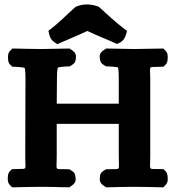

<svg xmlns="http://www.w3.org/2000/svg" viewBox="-20 -831 780 854"><path d="M418.9 -801 412.2 -803.4C384.2 -813.1 351.4 -815 321.2 -802.4L316.6 -800.6L313.1 -797.8C275 -764.1 242.9 -730.2 208.2 -703.9L195.4 -694.2L198.9 -678.6C200.2 -672.5 202.4 -665.3 207 -658.3C211.2 -651.8 217.1 -646.4 223.4 -642.2L234.9 -634.5L247.5 -640.2C281.6 -655.4 319 -669.9 368.3 -693.3C411.6 -672.5 455.7 -656 489.8 -640.3L499.8 -635.7L509.9 -639.9C529.4 -648.1 536.8 -665.7 540.2 -676.6L545.3 -693.5L531.3 -704C496.7 -729.9 461 -762.8 423.8 -797ZM648.3 -480.6C648.3 -544.4 635.2 -530.8 697.7 -534.1L707.2 -534.6L713.9 -540.9C725.7 -551.7 725.3 -562.7 725.7 -570.6C726.2 -580.2 728.1 -594.6 713.9 -607.7L706.4 -615.2L695.7 -615C652.8 -614 599.7 -613 576.3 -613C552.8 -613 506.8 -614 462.8 -615L452.2 -615.2L441.2 -607.7C419.6 -594.1 423.2 -578.6 424.6 -568.4C425.6 -561.5 425.8 -551.9 441.2 -542.2L451.2 -536L461.2 -535.6C489.3 -534.5 502.8 -531.9 504.8 -530.9C505.8 -529.2 508.3 -514.8 508.3 -483.1V-370H232.4L233.3 -483C233.3 -518.2 237.1 -530.2 237.4 -530.5C237.5 -530.6 247.8 -534.3 280.4 -535.6L290.4 -536L300.3 -542.2C317.3 -552.8 316.6 -563.6 317.2 -571.3C317.9 -580.8 320.7 -594.9 300.3 -607.7L289.4 -615.2L278.7 -615C235.8 -614 189.7 -613 164.3 -613C132.8 -613 88.8 -614 45.9 -615L35.2 -615.2L27.6 -607.7C13.9 -595.1 15.5 -581.4 15.8 -572C16.1 -563.8 15.3 -552.2 27.6 -540.9L34.5 -534.5L44.2 -534.1C75.8 -532.9 88.6 -529.6 89.8 -528.9C90.4 -528 93.4 -514 93.3 -480.6L92.3 -136.2C92.1 -66.9 106 -82.1 42.9 -78.9L33.3 -78.4L26.6 -72.1C14.8 -61.3 15.3 -50.3 14.9 -42.4C14.4 -32.8 12.5 -18.4 26.6 -5.3L34.2 2.2L44.9 2C87.8 1 133.8 0 164.3 0C191.7 0 235.7 1 277.7 2L288.4 2.2L298.9 -5.3C319.9 -18.7 316.7 -33.7 315.7 -43.6C314.9 -51 315.1 -61.3 298.9 -71.6L289.1 -77.9L279.4 -78.3C220.1 -80.7 232.3 -66.3 232.3 -135.2V-280H508.3V-135.2C508.3 -66.6 519.6 -80.7 461.2 -78.3L451.1 -77.9L441.2 -71.6C424.3 -60.9 424.9 -49.9 424.3 -42.2C423.6 -32.6 420.9 -18.3 441.2 -5.3L452.2 2.3L462.9 2C503.8 1 547.8 0 577.3 0C605.8 0 651.7 1 695.7 2L706.4 2.2L713.9 -5.3C728.5 -18.8 726.3 -33.9 725.6 -43.9C725 -51.4 725.2 -61.8 713.9 -72.1L707.1 -78.5L697.3 -78.9C635.7 -81.3 648.3 -67.1 648.3 -136.1Z"/></svg>

Font: Linux Libertine Mono O 
Style: Mono Bold
Weight: 400
Designer: Philipp H. Poll
Foundry: Philipp H. Poll
Version: Version 5.1.7